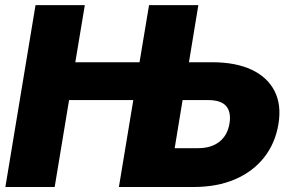

<svg xmlns="http://www.w3.org/2000/svg" viewBox="-20 -748 1167 768"><path d="M1.5 0 122.1 -727.5H319.3L281.2 -499H538.1L576.2 -727.5H773.4L735.8 -499H829.1Q923.3 -499 986.8 -469Q1050.3 -439 1078.4 -383.5Q1106.4 -328.1 1093.8 -252Q1081.1 -174.8 1036.4 -118.2Q991.7 -61.5 920.2 -30.8Q848.6 0 754.4 0H455.6L513.2 -347.7H256.3L198.7 0ZM710.4 -347.7 678.7 -155.3H772.5Q824.7 -155.3 857.4 -180.9Q890.1 -206.5 897.9 -253.9Q905.3 -298.8 885 -323.2Q864.7 -347.7 812 -347.7Z"/></svg>

Font: Inter Black
Style: Italic
Weight: 900
Italic angle: -9.39999°
Designer: Rasmus Andersson
Foundry: rsms
Version: Version 4.000;git-a52131595